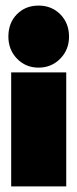

<svg xmlns="http://www.w3.org/2000/svg" viewBox="-20 -650 277 687"><path d="M118 -630Q165 -630 196 -598.5Q227 -567 227 -519Q227 -472 195.5 -440Q164 -408 118 -408Q72 -408 41 -440Q10 -472 10 -519Q10 -568 40.5 -599Q71 -630 118 -630ZM20 -391H217V17H20Z"/></svg>

Font: FFF_tuoi-tre Black
Style: Regular
Weight: 900
Designer: bBox Type GmbH
Foundry: bBox Type GmbH
Version: Version 1.001